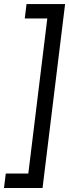

<svg xmlns="http://www.w3.org/2000/svg" viewBox="-48 -792 342 948"><path d="M-28.3 136.2H162.1L273.4 -772H83L74.2 -700.7H185.5L91.8 64.9H-19.5Z"/></svg>

Font: Guggenheim Sans Display
Style: Italic
Weight: 400
Italic angle: -7°
Designer: Modified by Tom Baber under direction of Pentagram Design 2023
Foundry: rsms
Version: Version 1.001;Glyphs 3.1.2 (3151)